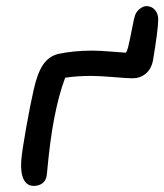

<svg xmlns="http://www.w3.org/2000/svg" viewBox="-20 -629 539 630"><path d="M90.8 -19Q67.9 -19 57.4 -41Q46.9 -63 49.8 -102.1Q51.8 -131.3 65.7 -209Q79.6 -286.6 89.8 -331.1Q101.6 -386.7 120.4 -415.3Q139.2 -443.8 170.9 -452.1Q223.1 -462.9 282.2 -462.9Q308.6 -462.9 347.2 -459.5Q385.7 -456.1 392.1 -456.1Q396 -456.1 401.6 -479.5Q407.2 -502.9 413.3 -535.2Q419.4 -567.4 422.9 -578.1Q427.7 -591.8 439 -600.3Q450.2 -608.9 460.9 -608.9Q478 -608.9 489 -595.7Q500 -582.5 499 -563Q499 -532.7 481.9 -430.2Q476.1 -401.9 457.8 -387Q439.5 -372.1 415 -372.1Q398.9 -372.1 352.8 -376Q306.6 -379.9 278.8 -379.9Q232.9 -379.9 193.8 -374Q173.3 -319.8 158.2 -242.2Q150.4 -202.1 144.8 -158.4Q139.2 -114.7 136.5 -84.7Q133.8 -54.7 132.8 -50.8Q129.9 -35.2 118.4 -27.1Q106.9 -19 90.8 -19Z"/></svg>

Font: Shantell Sans Irregular
Style: Italic
Weight: 400
Italic angle: -11.31°
Designer: Stephen Nixon, Anya Danilova, Shantell Martin
Foundry: Arrow Type
Version: Version 1.006;[9816181b4]